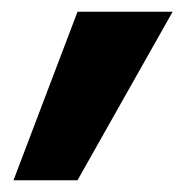

<svg xmlns="http://www.w3.org/2000/svg" viewBox="-20 -178 327 327"><path d="M274 -158 112 129H3L112 -158Z"/></svg>

Font: Fz Poppins
Style: Bold Italic
Weight: 700
Italic angle: -10°
Designer: Ninad Kale (Devanagari), Jonny Pinhorn (Latin)
Foundry: Indian Type Foundry
Version: Vit hóa bi Vntype.Com & FontZin.Com